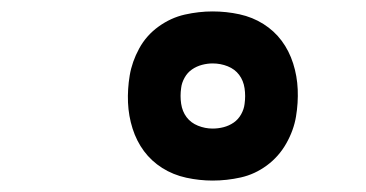

<svg xmlns="http://www.w3.org/2000/svg" viewBox="-20 -825 640 336"><path d="M352 -509Q329 -509 306 -514Q283 -519 264 -531Q245 -543 232 -560.5Q219 -578 212 -600Q205 -622 204 -645.5Q203 -669 207 -693Q211 -717 223.5 -740Q236 -763 257.5 -778.5Q279 -794 303.5 -799.5Q328 -805 352 -805Q376 -805 399 -800Q422 -795 441 -783Q460 -771 473 -753.5Q486 -736 493 -714Q500 -692 501 -668.5Q502 -645 498 -621Q494 -597 481 -574Q468 -551 447 -535.5Q426 -520 401.5 -514.5Q377 -509 352 -509ZM352 -600Q362 -600 371.5 -602.5Q381 -605 389 -610.5Q397 -616 402 -625Q407 -634 408 -643Q410 -657 408 -670.5Q406 -684 398.5 -694Q391 -704 378.5 -709Q366 -714 352 -714Q343 -714 333.5 -711.5Q324 -709 316 -703.5Q308 -698 303 -689Q298 -680 297 -671Q295 -657 297 -643.5Q299 -630 306.5 -620Q314 -610 326.5 -605Q339 -600 352 -600Z"/></svg>

Font: Iosevka Slab Extended Oblique
Style: Bold
Weight: 700
Width: 7
Italic angle: -9°
Monospace: yes
Designer: Belleve Invis
Foundry: Belleve Invis
Version: Version 11.1.1; ttfautohint (v1.8.3)